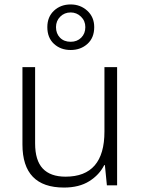

<svg xmlns="http://www.w3.org/2000/svg" viewBox="-20 -927 636 864"><path d="M507 -625V-93H461L452 -184H449Q427 -140 381.5 -111.5Q336 -83 268 -83Q81 -83 81 -277V-625H138V-282Q138 -205 172.5 -168.5Q207 -132 275 -132Q450 -132 450 -335V-625ZM298 -702Q253 -702 223 -729.5Q193 -757 193 -805Q193 -851 223 -879Q253 -907 298 -907Q342 -907 373 -878.5Q404 -850 404 -805Q404 -757 373.5 -729.5Q343 -702 298 -702ZM298 -739Q327 -739 345.5 -757.5Q364 -776 364 -805Q364 -833 344.5 -852Q325 -871 298 -871Q270 -871 251 -852Q232 -833 232 -805Q232 -776 250 -757.5Q268 -739 298 -739Z"/></svg>

Font: Noto Sans Kannada UI Light
Style: Regular
Weight: 300
Designer: Jelle Bosma - Monotype Design Team
Foundry: Monotype Imaging Inc.
Version: Version 2.005; ttfautohint (v1.8.4.7-5d5b)